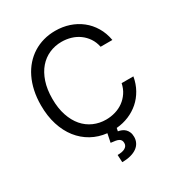

<svg xmlns="http://www.w3.org/2000/svg" viewBox="-218 -882 1162 1246"><g transform="rotate(-30 363.5 -259.0)"><path d="M585.2 -500Q577.4 -538 557.9 -566.8Q538.4 -595.5 511.2 -615.2Q484 -634.9 450.5 -644.9Q416.9 -654.8 380.7 -654.8Q331.3 -654.8 288.2 -635.8Q245 -616.8 213.2 -580.1Q181.5 -543.3 163.2 -489Q144.9 -434.7 144.9 -363.6Q144.9 -293 163.2 -238.5Q181.5 -183.9 213.2 -147.2Q245 -110.4 288.2 -91.4Q331.3 -72.4 380.7 -72.4Q416.9 -72.4 450.5 -82.4Q484 -92.3 511.2 -112Q538.4 -131.7 557.9 -160.7Q577.4 -189.6 585.2 -227.3H673.3Q664.1 -175.4 640.6 -133.7Q617.2 -92 582.9 -62Q548.7 -32 505.1 -13.8Q461.6 4.3 412.3 8.5L407.7 31.2Q421.5 33.4 434.8 38.9Q448.2 44.4 458.5 54.5Q468.8 64.6 475.1 79.5Q481.5 94.5 481.5 115.1Q481.5 138.1 471.9 157.1Q462.4 176.1 443.7 189.8Q425.1 203.5 397.2 211.1Q369.3 218.8 332.4 218.8L329.5 163.4Q346.2 163.4 360.3 160.9Q374.3 158.4 384.4 152.9Q394.5 147.4 400.4 138.8Q406.2 130.3 406.2 117.9Q406.2 105.8 401.8 97.7Q397.4 89.5 388.1 84.5Q378.9 79.5 364.3 76.9Q349.8 74.2 329.5 72.4L342.7 7.8Q280.5 1.1 228.5 -27.7Q176.5 -56.5 138.8 -104.4Q101.2 -152.3 80.4 -217.9Q59.7 -283.4 59.7 -363.6Q59.7 -421.2 70.5 -471.2Q81.3 -521.3 101.6 -562.9Q121.8 -604.4 150.4 -636.7Q179 -669 214.7 -691.4Q250.4 -713.8 292.3 -725.5Q334.2 -737.2 380.7 -737.2Q435.7 -737.2 484.4 -721.1Q533 -704.9 571.7 -674.5Q610.4 -644.2 636.9 -600.1Q663.4 -556.1 673.3 -500Z"/></g></svg>

Font: Fast_Sans
Style: Regular
Weight: 400
Designer: Rasmus Andersson
Foundry: rsms
Version: Version 3.018;git-588b23468